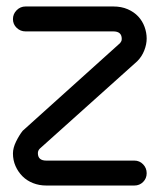

<svg xmlns="http://www.w3.org/2000/svg" viewBox="-20 -573 493 593"><path d="M59 -476Q43 -476 31.5 -487Q20 -498 20 -514Q20 -530 31.5 -541.5Q43 -553 59 -553H330Q355 -553 374.5 -544.5Q394 -536 407 -522Q420 -508 426.5 -490Q433 -472 433 -454Q433 -436 425.5 -417Q418 -398 404 -384L103 -114Q97 -108 97 -100Q97 -77 123 -77H395Q411 -77 422 -65.5Q433 -54 433 -38Q433 -22 422 -11Q411 0 395 0H123Q101 0 82 -7.5Q63 -15 49.5 -28.5Q36 -42 28 -60Q20 -78 20 -99Q20 -116 29.5 -135.5Q39 -155 50 -169L351 -440Q353 -443 354.5 -445.5Q356 -448 356 -453Q356 -476 330 -476Z"/></svg>

Font: VDS Compensated
Style: Light
Weight: 300
Designer: artmaker
Foundry: artmaker
Version: Version 1.000 2012 initial release